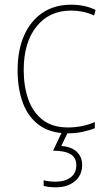

<svg xmlns="http://www.w3.org/2000/svg" viewBox="-20 -651 454 818"><path d="M269 -83Q195 -83 147.5 -117.5Q100 -152 77.5 -212.5Q55 -273 55 -352Q55 -437 82.5 -499.5Q110 -562 161 -596.5Q212 -631 283 -631Q341 -631 387 -609L381 -585Q357 -596 332.5 -601Q308 -606 283 -606Q190 -606 135.5 -538Q81 -470 81 -353Q81 -283 100.5 -228Q120 -173 161.5 -140.5Q203 -108 270 -108Q300 -108 329.5 -114Q359 -120 384 -131V-105Q363 -96 333 -89.5Q303 -83 269 -83ZM330 52Q330 95 299 121Q268 147 219 147Q188 147 166 141V117Q187 123 219 123Q256 123 280.5 105Q305 87 305 53Q305 20 280 5.5Q255 -9 206 -9L246 -93H272L241 -29Q284 -26 307 -4.5Q330 17 330 52Z"/></svg>

Font: Noto Sans Kannada UI SemiCondensed Thin
Style: Regular
Weight: 100
Width: 4
Designer: Jelle Bosma - Monotype Design Team
Foundry: Monotype Imaging Inc.
Version: Version 2.005; ttfautohint (v1.8.4.7-5d5b)